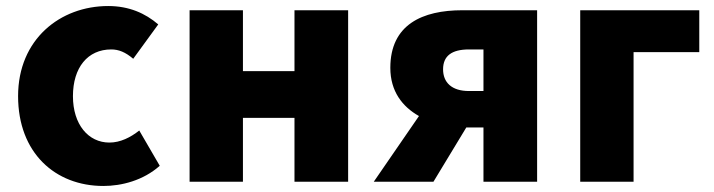

<svg xmlns="http://www.w3.org/2000/svg" viewBox="-20 -603 2370 637"><path d="M323 14C383 14 455 -4 510 -53L442 -170C413 -147 379 -130 343 -130C273 -130 222 -190 222 -284C222 -379 271 -439 349 -439C374 -439 396 -430 422 -408L505 -522C462 -559 408 -583 339 -583C180 -583 40 -473 40 -284C40 -96 163 14 323 14Z M609 0H786V-212H957V0H1135V-569H957V-367H786V-569H609Z M1584 -301H1536C1478 -301 1450 -330 1450 -373C1450 -417 1478 -439 1536 -439H1584ZM1514 -569C1382 -569 1275 -522 1275 -378C1275 -300 1315 -249 1370 -218L1220 0H1418L1527 -180H1584V0H1762V-569Z M1905 0H2082V-430H2300V-569H1905Z"/></svg>

Font: Noto Sans CJK KR Black
Style: Regular
Weight: 900
Designer: Ryoko NISHIZUKA (kana & ideographs); Paul D. Hunt (Latin, Greek & Cyrillic); Wenlong ZHANG (bopomofo); Sandoll Communica
Foundry: Adobe Systems Incorporated
Version: Version 1.004;PS 1.004;hotconv 1.0.82;makeotf.lib2.5.63406